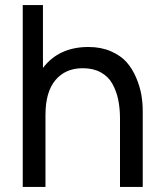

<svg xmlns="http://www.w3.org/2000/svg" viewBox="-20 -740 645 760"><path d="M330 -554Q380 -554 419 -537Q458 -520 481 -494Q504 -468 519 -432.5Q534 -397 539.5 -365Q545 -333 545 -299V0H455V-271Q455 -311 448 -345Q441 -379 425 -408Q409 -437 379 -453.5Q349 -470 308 -470Q239 -470 199.5 -423Q160 -376 160 -285V0H70V-720H150V-471Q213 -554 330 -554Z"/></svg>

Font: Manrope Medium
Style: Medium
Weight: 500
Designer: Mikhail Sharanda
Foundry: Mikhail Sharanda
Version: Version 4.000;hotconv 1.0.109;makeotfexe 2.5.65596